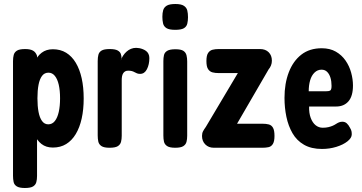

<svg xmlns="http://www.w3.org/2000/svg" viewBox="-20 -728 1808 959"><path d="M244 9Q210 9 187 -9Q164 -27 150 -60Q136 -93 130 -138Q124 -183 124 -237Q124 -292 130.5 -337.5Q137 -383 151 -415Q165 -447 188 -464.5Q211 -482 244 -482Q282 -482 310.5 -464.5Q339 -447 358.5 -414.5Q378 -382 388 -337Q398 -292 398 -236Q398 -181 388 -136Q378 -91 358.5 -58.5Q339 -26 310.5 -8.5Q282 9 244 9ZM104 211Q77 211 64 203Q51 195 48 181Q45 167 45 150V-423Q45 -440 48.5 -453.5Q52 -467 64.5 -475Q77 -483 106 -483Q131 -483 145 -475Q159 -467 165 -449V151Q165 168 161.5 181.5Q158 195 145.5 203Q133 211 104 211ZM221 -107Q241 -107 254 -123.5Q267 -140 273.5 -169Q280 -198 280 -237Q280 -276 273.5 -304.5Q267 -333 254 -349Q241 -365 222 -365Q202 -365 190 -349Q178 -333 172.5 -304.5Q167 -276 167 -237Q167 -198 172.5 -169Q178 -140 190 -123.5Q202 -107 221 -107Z M527 10Q499 10 486.5 1.5Q474 -7 471 -21Q468 -35 468 -52V-423Q468 -441 471.5 -454.5Q475 -468 487.5 -475.5Q500 -483 528 -483Q555 -483 567.5 -476Q580 -469 583.5 -458.5Q587 -448 587 -438L583 -425Q587 -438 594.5 -449.5Q602 -461 612 -470Q622 -479 634 -484Q646 -489 660 -489Q667 -489 675.5 -487.5Q684 -486 693 -482.5Q702 -479 709.5 -473.5Q717 -468 721.5 -459Q726 -450 726 -438Q726 -406 714 -382.5Q702 -359 680 -359Q671 -359 664.5 -361.5Q658 -364 652 -367.5Q646 -371 638.5 -373Q631 -375 620 -375Q611 -375 605 -371.5Q599 -368 595 -361.5Q591 -355 589.5 -346.5Q588 -338 588 -328V-50Q588 -33 584.5 -19.5Q581 -6 568.5 2Q556 10 527 10Z M855 10Q827 10 814.5 1.5Q802 -7 799 -20.5Q796 -34 796 -51V-423Q796 -439 799 -452.5Q802 -466 815 -474Q828 -482 856 -482Q884 -482 896 -474Q908 -466 911.5 -452Q915 -438 915 -421V-50Q915 -33 911.5 -19.5Q908 -6 895.5 2Q883 10 855 10ZM855 -579Q825 -579 811.5 -587.5Q798 -596 794.5 -611Q791 -626 791 -644Q791 -663 795 -677Q799 -691 812.5 -699.5Q826 -708 856 -708Q885 -708 898.5 -699Q912 -690 915.5 -675.5Q919 -661 919 -642Q919 -625 915.5 -610Q912 -595 898.5 -587Q885 -579 855 -579Z M1048 10Q1022 10 1005.5 -6.5Q989 -23 989 -49Q989 -63 994.5 -73Q1000 -83 1008 -94L1168 -363H1072Q1055 -363 1041.5 -366.5Q1028 -370 1019.5 -382.5Q1011 -395 1011 -423Q1011 -451 1019.5 -463.5Q1028 -476 1041.5 -479.5Q1055 -483 1072 -483H1279Q1306 -483 1322 -467Q1338 -451 1338 -425Q1338 -412 1333.5 -401Q1329 -390 1322 -382L1164 -110H1292Q1309 -110 1322.5 -106.5Q1336 -103 1343.5 -90Q1351 -77 1351 -49Q1351 -22 1343 -9Q1335 4 1321.5 7Q1308 10 1291 10Z M1588 16Q1535 16 1498.5 -5Q1462 -26 1441 -62.5Q1420 -99 1410.5 -144.5Q1401 -190 1401 -239Q1401 -311 1422.5 -367Q1444 -423 1485 -455Q1526 -487 1587 -487Q1628 -487 1657.5 -470Q1687 -453 1706 -425.5Q1725 -398 1734 -365Q1743 -332 1743 -301Q1743 -248 1720.5 -222Q1698 -196 1659 -196H1524Q1523 -163 1532 -139Q1541 -115 1556.5 -102.5Q1572 -90 1592 -90Q1608 -90 1620.5 -93Q1633 -96 1642 -100Q1651 -104 1658.5 -109Q1666 -114 1673.5 -117Q1681 -120 1690 -120Q1703 -120 1712 -112Q1721 -104 1728 -90Q1734 -80 1735.5 -73Q1737 -66 1737 -57Q1737 -39 1715.5 -22Q1694 -5 1660 5.5Q1626 16 1588 16ZM1522 -272H1606Q1623 -272 1629.5 -276Q1636 -280 1636 -299Q1636 -322 1630.5 -340Q1625 -358 1614 -369Q1603 -380 1586 -380Q1566 -380 1551 -365.5Q1536 -351 1529 -326.5Q1522 -302 1522 -272Z"/></svg>

Font: Fredoka Condensed Medium
Style: Regular
Weight: 500
Width: 3
Designer: Ben Nathan
Foundry: Milena B. Brandão, Ben Nathan
Version: Version 2.001